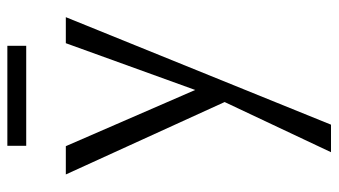

<svg xmlns="http://www.w3.org/2000/svg" viewBox="-214 -394 898 509"><g transform="rotate(-90 234.5 -140.0)"><path d="M443 -414 158 289H85L218 7L26 -414H101L250 -71L374 -414ZM102 -569H367V-519H102Z"/></g></svg>

Font: LXGW Bright TC
Style: Regular
Weight: 400
Designer: Christian Thalmann (Catharsis Fonts)
Foundry: LXGW / Christian Thalmann (Catharsis Fonts) / Fontworks Inc.
Version: Version 5.501